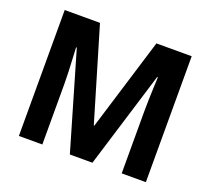

<svg xmlns="http://www.w3.org/2000/svg" viewBox="-121 -869 1122 1023"><g transform="rotate(20 440.0 -357.0)"><path d="M80 0V-714H280L436 -189H439L600 -714H800V0H663V-349Q663 -379 664 -415.5Q665 -452 666.5 -487.5Q668 -523 669 -547H665L497 0H369L209 -548H205Q206 -523 208 -487Q210 -451 211.5 -413Q213 -375 213 -345V0Z"/></g></svg>

Font: Noto Sans SemiCondensed
Style: Bold
Weight: 700
Width: 4
Designer: Monotype Design Team
Foundry: Monotype Imaging Inc.
Version: Version 2.013; ttfautohint (v1.8.4.7-5d5b)